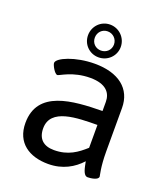

<svg xmlns="http://www.w3.org/2000/svg" viewBox="-136 -830 816 932"><g transform="rotate(20 272.5 -363.5)"><path d="M273 -733C226 -733 189 -695 189 -648C189 -601 226 -564 273 -564C320 -564 358 -601 358 -648C358 -695 320 -733 273 -733ZM273 -698C301 -698 323 -676 323 -648C323 -620 301 -599 273 -599C245 -599 224 -620 224 -648C224 -676 245 -698 273 -698ZM268 -529C168 -529 80 -491 80 -465C80 -454 101 -415 115 -415C125 -415 180 -457 271 -457C354 -457 381 -418 381 -373V-326C228 -324 49 -313 49 -144C49 -41 123 6 220 6C295 6 350 -27 388 -69C394 -41 399 1 423 1C436 1 477 -3 477 -22C477 -27 465 -66 465 -148V-372C465 -471 392 -529 268 -529ZM381 -254V-136C341 -100 297 -67 224 -67C168 -67 139 -96 139 -149C139 -253 277 -253 381 -254Z"/></g></svg>

Font: Asap
Style: Regular
Weight: 400
Designer: Pablo Cosgaya
Foundry: Pablo Cosgaya
Version: Version 1.007;PS 001.007;hotconv 1.0.70;makeotf.lib2.5.58329